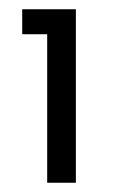

<svg xmlns="http://www.w3.org/2000/svg" viewBox="-20 -770 293 415"><path d="M82 -696H28V-750H144V-375H82Z"/></svg>

Font: Oakes Grotesk
Style: Bold Italic
Weight: 600
Italic angle: -8°
Designer: Samuel Oakes
Foundry: Samuel Oakes
Version: Version 1.000;PS 001.000;hotconv 1.0.88;makeotf.lib2.5.64775